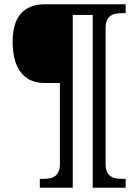

<svg xmlns="http://www.w3.org/2000/svg" viewBox="-20 -780 657 911"><path d="M419.9 -709H325.2V110.8H168.9V68.8H182.1Q199.2 68.8 214.1 66.4Q229 64 240 56.4Q251 48.8 257.6 34.7Q264.2 20.5 264.2 -2.9V-386.2H192.9Q148.9 -386.2 119.6 -402.1Q90.3 -418 72.8 -445.1Q55.2 -472.2 47.6 -507.6Q40 -543 40 -582Q40 -622.1 48.3 -654.8Q56.6 -687.5 75.2 -710.9Q93.8 -734.4 123 -747.1Q152.3 -759.8 194.8 -759.8H576.2V-717.8H563Q546.4 -717.8 531.2 -715.3Q516.1 -712.9 505.1 -705.3Q494.1 -697.8 487.5 -683.6Q481 -669.4 481 -646V-2.9Q481 20.5 487.5 34.7Q494.1 48.8 505.1 56.4Q516.1 64 531.2 66.4Q546.4 68.8 563 68.8H576.2V110.8H419.9Z"/></svg>

Font: Noto Serif
Style: Regular
Weight: 400
Designer: Monotype Design team
Foundry: Monotype Imaging Inc.
Version: Version 1.02